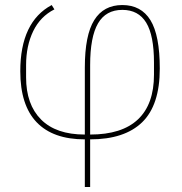

<svg xmlns="http://www.w3.org/2000/svg" viewBox="-20 -538 717 758"><path d="M314.9 200.2V12.2Q189.5 12.2 124.8 -55.2Q60.1 -122.6 60.1 -256.8Q60.1 -451.7 184.1 -518.1L194.8 -501Q139.2 -473.1 111.1 -415Q83 -356.9 83 -280.8V-232.9Q83 -125.5 142.1 -66.2Q201.2 -6.8 314.9 -6.8V-271Q314.9 -399.4 352.1 -458.7Q389.2 -518.1 462.9 -518.1Q537.1 -518.1 574 -458.3Q610.8 -398.4 610.8 -267.1Q610.8 -123 541.3 -55.4Q471.7 12.2 335.9 12.2V200.2ZM335.9 -6.8Q461.4 -6.8 524.7 -66.7Q587.9 -126.5 587.9 -243.2V-291Q587.9 -398.4 557.1 -448.7Q526.4 -499 462.9 -499Q397.9 -499 366.9 -445.6Q335.9 -392.1 335.9 -280.8Z"/></svg>

Font: Anuphan Thin
Style: Regular
Weight: 250
Designer: Mike Abbink, Paul van der Laan, Pieter van Rosmalen, Mint Tantisuwanna
Foundry: Bold Monday; Cadson Demak
Version: Version 3.002;hotconv 1.0.109;makeotfexe 2.5.65596